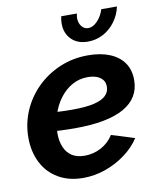

<svg xmlns="http://www.w3.org/2000/svg" viewBox="-83 -793 717 869"><g transform="rotate(-10 275.5 -359.0)"><path d="M230 10Q164 10 115.5 -18.5Q67 -47 41.5 -97.5Q16 -148 16 -212Q16 -277 41 -335Q66 -393 111 -437.5Q156 -482 216 -507.5Q276 -533 346 -533Q403 -533 445 -516Q487 -499 510 -466.5Q533 -434 533 -387Q533 -304 457.5 -261Q382 -218 231 -218Q201 -218 166 -219.5Q131 -221 90 -225L107 -309Q143 -306 173 -304.5Q203 -303 232 -303Q297 -303 334.5 -312Q372 -321 389 -338Q406 -355 406 -378Q406 -398 396 -410.5Q386 -423 368.5 -429.5Q351 -436 327 -436Q288 -436 255.5 -417.5Q223 -399 199 -367Q175 -335 162 -294Q149 -253 149 -207Q149 -173 160.5 -145.5Q172 -118 195 -103Q218 -88 254 -88Q294 -88 329.5 -107Q365 -126 386 -160L492 -127Q466 -87 424 -56Q382 -25 332 -7.5Q282 10 230 10ZM370 -654Q391 -654 411.5 -675Q432 -696 442 -728H514Q506 -690 483 -659Q460 -628 427.5 -611Q395 -594 358 -594Q310 -594 282 -622Q254 -650 254 -695Q254 -704 255 -712Q256 -720 258 -728H330Q329 -723 328 -718Q327 -713 327 -708Q327 -685 339 -669.5Q351 -654 370 -654Z"/></g></svg>

Font: Raleway Thin
Style: Bold Italic
Weight: 700
Italic angle: -12°
Version: Version 4.026